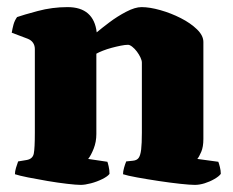

<svg xmlns="http://www.w3.org/2000/svg" viewBox="-20 -520 655 540"><path d="M207 0Q195 0 169 -3Q143 -6 113.5 -11Q84 -16 59 -21Q34 -26 22 -30Q22 -38 25 -48Q28 -58 31 -66L55 -70Q72 -73 75 -88Q78 -103 78 -147V-382Q78 -392 73 -399.5Q68 -407 58 -411L13 -428Q15 -440 18 -451Q21 -462 28 -472Q45 -478 86 -489Q127 -500 170 -500Q207 -500 227.5 -482Q248 -464 252 -429Q265 -440 287.5 -457Q310 -474 335 -487Q360 -500 378 -500Q401 -500 431 -491.5Q461 -483 488.5 -469Q516 -455 534 -437.5Q552 -420 552 -402V-129Q552 -107 546 -93Q540 -79 535 -73L594 -65Q596 -60 598.5 -50Q601 -40 601 -31Q596 -24 583 -16.5Q570 -9 555.5 -4.5Q541 0 528 0Q515 0 487 -3Q459 -6 426 -11Q393 -16 365.5 -21Q338 -26 326 -30Q326 -38 329 -48.5Q332 -59 335 -66L354 -68Q365 -69 370 -76Q375 -83 377 -99.5Q379 -116 379 -147V-344Q379 -350 375 -358.5Q371 -367 365 -375Q359 -383 352 -388.5Q345 -394 340 -394Q332 -394 319.5 -391.5Q307 -389 294 -385.5Q281 -382 269.5 -377.5Q258 -373 251 -369V-143Q251 -121 243.5 -102Q236 -83 228 -73L282 -65Q283 -63 285.5 -52.5Q288 -42 288 -31Q283 -24 268 -16.5Q253 -9 236 -4.5Q219 0 207 0Z"/></svg>

Font: Texturina Medium 12pt Black
Style: Regular
Weight: 900
Version: Version 1.002